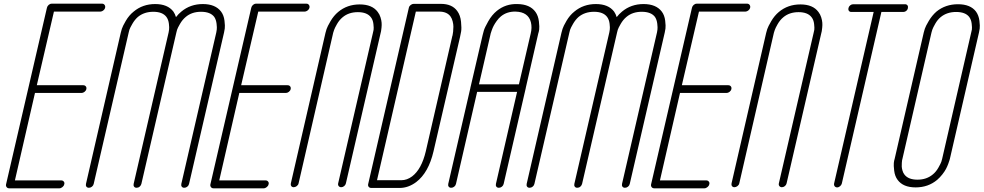

<svg xmlns="http://www.w3.org/2000/svg" viewBox="-20 -821 5343 1043"><path d="M423 -316H170L61 159H313Q319 159 323 162Q327 165 329 169.5Q331 174 329 180Q328 185 325.5 188.5Q323 192 319.5 195Q316 198 311.5 200Q307 202 303 202H30Q21 202 16 195.5Q11 189 13 180L235 -779Q237 -788 244.5 -794.5Q252 -801 261 -801H535Q543 -801 548 -794.5Q553 -788 551 -779Q550 -774 546 -769Q542 -764 536 -761Q530 -758 525 -758H273L180 -358H432Q441 -358 446 -352Q451 -346 449 -337Q447 -328 439 -322Q431 -316 423 -316Z M1181 -758Q1196 -738 1199.5 -708.5Q1203 -679 1201 -666Q1199 -653 1197 -644L1007 178Q1005 187 997.5 193Q990 199 981 199Q972 199 967.5 193Q963 187 965 178L1155 -645Q1156 -651 1157.5 -660.5Q1159 -670 1156.5 -692Q1154 -714 1144 -729Q1123 -757 1072 -757Q1022 -757 989 -729Q971 -714 958 -691.5Q945 -669 942 -659.5Q939 -650 938 -644L748 178Q747 182 744.5 186Q742 190 738.5 193Q735 196 730.5 197.5Q726 199 722 199Q713 199 708.5 193Q704 187 706 178L896 -645Q897 -651 898.5 -660.5Q900 -670 897.5 -692Q895 -714 884 -729Q863 -757 813 -757Q763 -757 729 -729Q712 -714 699 -691.5Q686 -669 683 -659.5Q680 -650 679 -644L489 178Q487 187 479.5 193Q472 199 463 199Q454 199 449.5 193Q445 187 447 178L636 -643Q638 -651 642 -664.5Q646 -678 663.5 -708Q681 -738 706 -758Q755 -799 823 -799Q891 -799 922 -758Q931 -745 936 -728Q949 -745 965 -758Q1014 -799 1082 -799Q1150 -799 1181 -758Z M1533 -316H1280L1171 159H1423Q1429 159 1433 162Q1437 165 1439 169.5Q1441 174 1439 180Q1438 185 1435.5 188.5Q1433 192 1429.5 195Q1426 198 1421.5 200Q1417 202 1413 202H1140Q1131 202 1126 195.5Q1121 189 1123 180L1345 -779Q1347 -788 1354.5 -794.5Q1362 -801 1371 -801H1645Q1653 -801 1658 -794.5Q1663 -788 1661 -779Q1660 -774 1656 -769Q1652 -764 1646 -761Q1640 -758 1635 -758H1383L1290 -358H1542Q1551 -358 1556 -352Q1561 -346 1559 -337Q1557 -328 1549 -322Q1541 -316 1533 -316Z M1817 175 2006 -643Q2008 -650 2009.5 -659Q2011 -668 2008.5 -690.5Q2006 -713 1995 -727Q1974 -755 1924 -755Q1874 -755 1841 -727Q1823 -712 1810.5 -690Q1798 -668 1795 -658.5Q1792 -649 1790 -643L1602 175Q1600 184 1592 190Q1584 196 1575.5 196Q1567 196 1562.5 190Q1558 184 1560 175L1748 -642Q1750 -650 1754 -663Q1758 -676 1775.5 -706Q1793 -736 1817 -756Q1866 -797 1934 -797Q2002 -797 2032 -756Q2042 -743 2047 -727Q2052 -711 2053 -698Q2054 -685 2052.5 -671Q2051 -657 2050 -651.5Q2049 -646 2048 -643L1859 175Q1857 184 1849.5 190Q1842 196 1833.5 196Q1825 196 1820 190Q1815 184 1817 175Z M2464 -761Q2481 -738 2484.5 -702.5Q2488 -667 2485 -650Q2482 -633 2479 -620L2335 1Q2308 117 2241 168Q2198 200 2151 200Q2147 200 2143 200H1997Q1988 200 1983 194Q1978 188 1980 179L2201 -779Q2203 -788 2211 -794Q2219 -800 2227 -800H2375Q2436 -800 2464 -761ZM2436 -621Q2437 -624 2438.5 -629.5Q2440 -635 2441.5 -649Q2443 -663 2443 -676Q2443 -689 2439 -705Q2435 -721 2427 -732Q2408 -758 2365 -758H2239L2028 158H2154Q2155 158 2156.5 158Q2158 158 2160 158Q2191 158 2219 137Q2270 98 2293 1L2436 -620Q2436 -621 2436 -621Z M2836 -343V-342L2716 178Q2714 187 2706.5 193Q2699 199 2690 199Q2681 199 2676.5 193Q2672 187 2674 178L2789 -322H2572L2457 178Q2455 187 2447.5 193Q2440 199 2431 199Q2422 199 2417.5 193Q2413 187 2415 178L2535 -342V-343L2602 -631Q2604 -640 2608.5 -655.5Q2613 -671 2632.5 -705.5Q2652 -740 2679 -762Q2727 -801 2791 -799Q2859 -798 2889 -756Q2904 -735 2907.5 -704.5Q2911 -674 2909 -660.5Q2907 -647 2904 -639ZM2582 -363H2799L2863 -639Q2871 -671 2864 -700Q2850 -756 2781 -758Q2734 -759 2701 -732Q2689 -722 2678.5 -707.5Q2668 -693 2662 -681.5Q2656 -670 2651.5 -657Q2647 -644 2645.5 -639Q2644 -634 2644 -632Z M3575 -758Q3590 -738 3593.5 -708.5Q3597 -679 3595 -666Q3593 -653 3591 -644L3401 178Q3399 187 3391.5 193Q3384 199 3375 199Q3366 199 3361.5 193Q3357 187 3359 178L3549 -645Q3550 -651 3551.5 -660.5Q3553 -670 3550.5 -692Q3548 -714 3538 -729Q3517 -757 3466 -757Q3416 -757 3383 -729Q3365 -714 3352 -691.5Q3339 -669 3336 -659.5Q3333 -650 3332 -644L3142 178Q3141 182 3138.5 186Q3136 190 3132.5 193Q3129 196 3124.5 197.5Q3120 199 3116 199Q3107 199 3102.5 193Q3098 187 3100 178L3290 -645Q3291 -651 3292.5 -660.5Q3294 -670 3291.5 -692Q3289 -714 3278 -729Q3257 -757 3207 -757Q3157 -757 3123 -729Q3106 -714 3093 -691.5Q3080 -669 3077 -659.5Q3074 -650 3073 -644L2883 178Q2881 187 2873.5 193Q2866 199 2857 199Q2848 199 2843.5 193Q2839 187 2841 178L3030 -643Q3032 -651 3036 -664.5Q3040 -678 3057.5 -708Q3075 -738 3100 -758Q3149 -799 3217 -799Q3285 -799 3316 -758Q3325 -745 3330 -728Q3343 -745 3359 -758Q3408 -799 3476 -799Q3544 -799 3575 -758Z M3927 -316H3674L3565 159H3817Q3823 159 3827 162Q3831 165 3833 169.5Q3835 174 3833 180Q3832 185 3829.5 188.5Q3827 192 3823.5 195Q3820 198 3815.5 200Q3811 202 3807 202H3534Q3525 202 3520 195.5Q3515 189 3517 180L3739 -779Q3741 -788 3748.5 -794.5Q3756 -801 3765 -801H4039Q4047 -801 4052 -794.5Q4057 -788 4055 -779Q4054 -774 4050 -769Q4046 -764 4040 -761Q4034 -758 4029 -758H3777L3684 -358H3936Q3945 -358 3950 -352Q3955 -346 3953 -337Q3951 -328 3943 -322Q3935 -316 3927 -316Z M4211 175 4400 -643Q4402 -650 4403.5 -659Q4405 -668 4402.5 -690.5Q4400 -713 4389 -727Q4368 -755 4318 -755Q4268 -755 4235 -727Q4217 -712 4204.5 -690Q4192 -668 4189 -658.5Q4186 -649 4184 -643L3996 175Q3994 184 3986 190Q3978 196 3969.5 196Q3961 196 3956.5 190Q3952 184 3954 175L4142 -642Q4144 -650 4148 -663Q4152 -676 4169.5 -706Q4187 -736 4211 -756Q4260 -797 4328 -797Q4396 -797 4426 -756Q4436 -743 4441 -727Q4446 -711 4447 -698Q4448 -685 4446.5 -671Q4445 -657 4444 -651.5Q4443 -646 4442 -643L4253 175Q4251 184 4243.5 190Q4236 196 4227.5 196Q4219 196 4214 190Q4209 184 4211 175Z M4896 -798Q4905 -798 4909.5 -792Q4914 -786 4912 -777Q4911 -771 4907 -766Q4903 -761 4897.5 -758.5Q4892 -756 4886 -756H4768L4553 176Q4551 184 4543.5 190.5Q4536 197 4527 197Q4522 197 4517.5 194Q4513 191 4511.5 186Q4510 181 4511 176L4726 -756H4605Q4596 -756 4591.5 -762Q4587 -768 4589 -777Q4591 -786 4598.5 -792Q4606 -798 4615 -798Z M4954 197Q4886 197 4856 156Q4841 136 4837.5 106.5Q4834 77 4835.5 64Q4837 51 4840 42L4998 -644Q5000 -652 5004 -665Q5008 -678 5025.5 -707.5Q5043 -737 5067 -758Q5116 -798 5184 -798Q5252 -798 5282 -758Q5297 -737 5300.5 -708Q5304 -679 5302 -666Q5300 -653 5298 -644L5140 42Q5139 45 5137.5 50.5Q5136 56 5131 69.5Q5126 83 5119 96.5Q5112 110 5099 126.5Q5086 143 5071 156Q5022 197 4954 197ZM5090 -728Q5073 -714 5060.5 -692Q5048 -670 5044.5 -659.5Q5041 -649 5040 -644L4882 43Q4881 45 4880.5 49Q4880 53 4879 63.5Q4878 74 4878.5 83.5Q4879 93 4882.5 105.5Q4886 118 4893 127Q4914 155 4964 155Q5014 155 5048 126Q5065 112 5077.5 90Q5090 68 5093.5 58Q5097 48 5098 42L5256 -645Q5258 -651 5259.5 -660.5Q5261 -670 5258.5 -692Q5256 -714 5245 -729Q5224 -756 5174 -756Q5124 -756 5090 -728Z"/></svg>

Font: Soda Fountain
Style: ThinOblique
Weight: 400
Version: Version 1.0